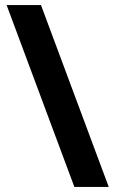

<svg xmlns="http://www.w3.org/2000/svg" viewBox="-20 -734 453 754"><path d="M141 -714 407 0H272L6 -714Z"/></svg>

Font: Noto Sans Cham
Style: Bold
Weight: 700
Version: Version 2.002